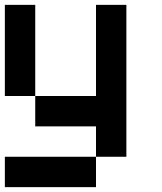

<svg xmlns="http://www.w3.org/2000/svg" viewBox="-20 -645 665 790"><path d="M0 125V0H375V125ZM0 -250V-625H125V-250ZM125 -250H375V-625H500V0H375V-125H125Z"/></svg>

Font: Galmuri7 Regular
Style: Regular
Weight: 400
Designer: Lee Minseo (quiple)
Version: Version 2.399;hotconv 1.1.1;makeotfexe 2.6.0 DEVELOPMENT